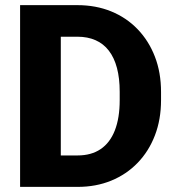

<svg xmlns="http://www.w3.org/2000/svg" viewBox="-20 -731 688 751"><path d="M283.7 0H127.4L128.4 -123H283.7Q336.9 -123 373.5 -147.7Q410.2 -172.4 429.2 -220.9Q448.2 -269.5 448.2 -339.4V-372.1Q448.2 -424.8 437.5 -465.1Q426.8 -505.4 405.8 -532.7Q384.8 -560.1 353.8 -573.7Q322.8 -587.4 282.7 -587.4H124.5V-710.9H282.7Q355 -710.9 414.8 -686.5Q474.6 -662.1 518.3 -616.7Q562 -571.3 585.9 -509.3Q609.9 -447.3 609.9 -371.1V-339.4Q609.9 -263.7 585.9 -201.4Q562 -139.2 518.3 -94Q474.6 -48.8 415 -24.4Q355.5 0 283.7 0ZM217.8 -710.9V0H58.6V-710.9Z"/></svg>

Font: Roboto ExtraBold
Style: Regular
Weight: 800
Designer: Christian Robertson
Foundry: Google
Version: Version 3.009; 2024